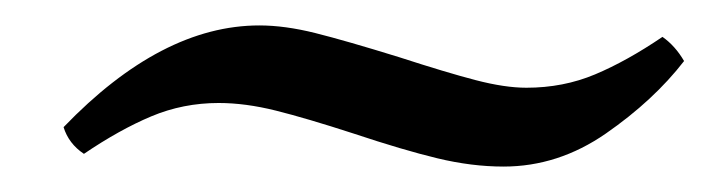

<svg xmlns="http://www.w3.org/2000/svg" viewBox="-20 -362 568 151"><path d="M30 -262Q107 -342 184 -342Q204 -342 228 -336Q252 -330 294 -317Q331 -305 354 -299Q377 -293 394 -293Q423 -293 448 -303.5Q473 -314 501 -333Q511 -326 518 -314Q494 -283 456.5 -257Q419 -231 376 -231Q351 -231 324 -237.5Q297 -244 258 -257Q221 -269 197 -275Q173 -281 152 -281Q124 -281 99 -270.5Q74 -260 46 -241Q34 -249 30 -262Z"/></svg>

Font: Caladea
Style: Italic
Weight: 400
Italic angle: -9°
Designer: Carolina Giovagnoli and Andres Torresi
Foundry: Carolina Giovagnoli & Andres Torresi
Version: Version 1.001